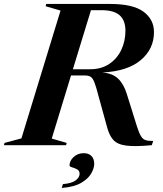

<svg xmlns="http://www.w3.org/2000/svg" viewBox="-66 -735 826 972"><path d="M196 -33.5 271.5 -11.5 268.5 0H-46L-43 -11.5L42.5 -34.5L240.5 -681.5L165 -703.5L168 -715H491Q607.5 -715 660.5 -675.8Q713.5 -636.5 713.5 -572.5Q713.5 -486.5 646 -430.2Q578.5 -374 452 -368Q503.5 -364 532.2 -336.5Q561 -309 576.5 -257.5L627 -96Q637.5 -63 647 -46.8Q656.5 -30.5 670.5 -25.8Q684.5 -21 709.5 -21.5L702.5 0Q619 8 573.8 2.2Q528.5 -3.5 507.5 -26.8Q486.5 -50 475.5 -93.5L432.5 -249.5Q420.5 -296.5 411.8 -318.5Q403 -340.5 392 -346.8Q381 -353 363 -353H293.5ZM391 -384.5Q446.5 -384.5 486.5 -411Q526.5 -437.5 547.8 -482Q569 -526.5 569 -579.5Q569 -631 540.2 -657.2Q511.5 -683.5 446.5 -683.5H394.5L303 -384.5ZM286 102.5Q286 79 306.8 59.8Q327.5 40.5 358 40.5Q383 40.5 397 54.8Q411 69 411 94.5Q411 115.5 396.5 142Q382 168.5 346.2 190Q310.5 211.5 246.5 216.5L252.5 197Q297 193.5 317 178.2Q337 163 337 145Q337 129 324.2 122.2Q311.5 115.5 298.8 112Q286 108.5 286 102.5Z"/></svg>

Font: Newsreader Display SemiBold
Style: Italic
Weight: 600
Italic angle: -17°
Designer: Hugues Gentile
Foundry: Production Type
Version: Version 1.001